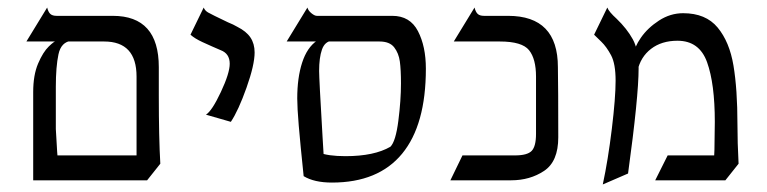

<svg xmlns="http://www.w3.org/2000/svg" viewBox="-20 -476 2033 509"><path d="M401 -298V-223Q401 -111 405 -42L342 -40V-273Q342 -366 256 -366H50L105 -456Q108 -444 113.5 -439Q119 -434 130 -434H279Q401 -434 401 -298ZM358 -64 405 -42 370 2H81L113 -64ZM131 -368H170Q142 -365 135 -332Q128 -299 128 -246V-134Q131 -70 136 -23Q136 -16 138 2H68V-232Q68 -277 81 -307.5Q94 -338 109.5 -353Q125 -368 131 -368Z M542 -353Q537 -355 516.5 -364.5Q496 -374 485 -384L520 -456Q523 -448 531.5 -443Q540 -438 584 -417Q599 -411 609 -405Q633 -393 644 -376.5Q655 -360 655 -337Q655 -304 633.5 -243.5Q612 -183 592 -153L526 -172Q542 -182 565.5 -232Q589 -282 589 -307Q589 -334 565 -343Z M768 -215Q768 -270 781 -310Q794 -350 820 -368H860Q841 -366 833.5 -344.5Q826 -323 826 -288Q826 -268 835 -115Q841 -19 842 2L785 -9Q776 -95 772 -143Q768 -191 768 -215ZM820 -434H1020Q1067 -434 1088 -393.5Q1109 -353 1109 -294Q1109 -145 1046 -68.5Q983 8 860 8Q813 8 785 -9L825 -72Q849 -62 896 -62Q972 -62 1015 -87Q1029 -101 1036 -155.5Q1043 -210 1043 -255Q1043 -291 1040 -313Q1037 -335 1025 -350.5Q1013 -366 986 -366H740L795 -456Q797 -448 805.5 -441Q814 -434 820 -434Z M1206 -64H1345Q1378 -64 1389.5 -76Q1401 -88 1401 -121V-273Q1401 -320 1382.5 -343Q1364 -366 1305 -366H1183L1238 -456Q1241 -444 1246.5 -439Q1252 -434 1263 -434H1327Q1459 -434 1459 -298Q1460 -243 1460 -112Q1460 -48 1422.5 -23Q1385 2 1335 2H1174Z M1615 -426Q1642 -400 1657.5 -372Q1673 -344 1673 -295Q1673 -220 1645 -16L1578 13Q1592 -52 1602 -134.5Q1612 -217 1612 -262Q1612 -307 1600 -329.5Q1588 -352 1574 -365.5Q1560 -379 1555 -384L1590 -456Q1594 -445 1615 -426ZM1791 -441Q1851 -441 1882.5 -403Q1914 -365 1924.5 -302Q1935 -239 1935 -147Q1935 -98 1938 -42L1873 -40Q1873 -64 1874 -79L1875 -153Q1875 -254 1854.5 -311Q1834 -368 1776 -368Q1734 -368 1706 -346.5Q1678 -325 1670 -288L1661 -333Q1661 -350 1679 -376Q1697 -402 1727 -421.5Q1757 -441 1791 -441ZM1750 -64H1892L1938 -42L1903 2H1717Z"/></svg>

Font: BellefairVN
Style: Regular
Weight: 400
Designer: Nick Shinn, Liron Lavi Turkenic
Foundry: Shinntype
Version: Version 1.003